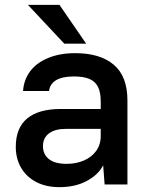

<svg xmlns="http://www.w3.org/2000/svg" viewBox="-20 -760 610 791"><path d="M45 -155Q45 -233 92 -272Q139 -311 230 -311H395V-340Q395 -380 383.5 -402.5Q372 -425 348 -435Q324 -445 285 -445Q190 -445 182 -385H75Q78 -431 104 -466Q130 -501 178 -521Q226 -541 290 -541Q392 -541 448.5 -493.5Q505 -446 505 -346V0H411L405 -79Q385 -40 337.5 -14.5Q290 11 225 11Q169 11 128.5 -10.5Q88 -32 66.5 -69.5Q45 -107 45 -155ZM395 -200V-229H250Q207 -229 182 -210.5Q157 -192 157 -158Q157 -124 181.5 -104.5Q206 -85 255 -85Q293 -85 325 -98.5Q357 -112 376 -138Q395 -164 395 -200ZM95 -740H225L335 -580H245Z"/></svg>

Font: .
Style: 
Weight: 500
Designer: A.Korolkova, Vitaly Kuzmin
Foundry: ParaType Ltd
Version: Version 1.000; Glyphs 3.2, build 3192.0